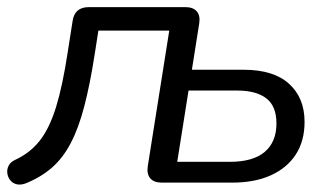

<svg xmlns="http://www.w3.org/2000/svg" viewBox="-28 -506 917 532"><path d="M42.1 2.5Q28 7.4 17.1 4.3Q6.1 1.1 -0.2 -7.4Q-6.6 -15.9 -7.8 -26.5Q-9.1 -37.2 -3.9 -47.2Q1.2 -57.1 13.9 -63Q55.3 -82.2 82 -116Q108.8 -149.9 127.2 -209Q145.5 -268.2 159.7 -361.9L173.1 -447.4Q178.5 -486.3 218.5 -486.3H485Q506.9 -486.3 517.1 -474.7Q527.4 -463 524 -441L503.7 -312.7H647.7Q730 -312.7 772.9 -273.8Q815.9 -234.9 815.9 -168.4Q815.9 -115.2 791.5 -77.8Q767.2 -40.4 722.3 -20.2Q677.5 0 615.6 0H420Q398.5 0 388.3 -11.9Q378.1 -23.9 381.5 -45.8L441 -421.2H244.6L234.6 -357.1Q221.5 -272.6 205.7 -212.1Q190 -151.5 168.2 -109.9Q146.5 -68.2 115.8 -41.4Q85 -14.6 42.1 2.5ZM494.4 -255.1 463.1 -57.6H608.9Q673 -57.6 705.5 -85.1Q738 -112.7 738 -164.1Q738 -211.7 710 -233.4Q682 -255.1 629.5 -255.1Z"/></svg>

Font: Nunito Variable Extra Light
Style: Italic
Weight: 200
Italic angle: -9°
Designer: Vernon Adams
Foundry: Vernon Adams
Version: Version 3.602